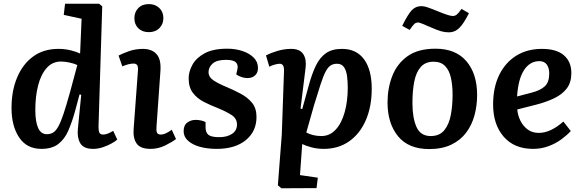

<svg xmlns="http://www.w3.org/2000/svg" viewBox="-20 -787 3135 1033"><path d="M510 -105Q510 -82 515 -72.5Q520 -63 536 -63Q548 -63 562 -69Q576 -75 589 -83L611 -36Q600 -26 579 -14.5Q558 -3 532.5 5.5Q507 14 481 14Q429 14 411.5 -17Q394 -48 399 -94L417 -277L408 -279L383 -186Q367 -129 347.5 -84Q328 -39 294 -12.5Q260 14 203 14Q124 14 83 -47.5Q42 -109 42 -206Q42 -299 72.5 -371Q103 -443 159 -483.5Q215 -524 294 -524Q330 -524 361.5 -516Q393 -508 411 -499L419 -686L323 -707L330 -767H513L530 -753ZM232 -65Q251 -65 265.5 -73.5Q280 -82 293.5 -106Q307 -130 322 -175Q337 -220 357 -292L396 -437Q380 -445 354 -450.5Q328 -456 308 -456Q262 -456 231 -421Q200 -386 185 -327Q170 -268 170 -196Q170 -133 185 -99Q200 -65 232 -65Z M703 -689Q703 -722 724 -743.5Q745 -765 781 -765Q815 -765 837 -744Q859 -723 859 -690Q859 -657 837.5 -635.5Q816 -614 781 -614Q745 -614 724 -635Q703 -656 703 -689ZM722 -405Q724 -427 718.5 -436Q713 -445 698 -445Q674 -445 638 -430L618 -488Q638 -499 673.5 -511.5Q709 -524 749 -524Q797 -524 822.5 -495.5Q848 -467 843 -403L822 -106Q820 -84 824.5 -73.5Q829 -63 846 -63Q869 -63 904 -89L927 -39Q908 -24 870 -5Q832 14 790 14Q735 14 715 -15Q695 -44 699 -93Z M1160 -49Q1201 -49 1228 -66.5Q1255 -84 1255 -117Q1255 -149 1227 -167.5Q1199 -186 1153 -205Q1114 -220 1077.5 -238.5Q1041 -257 1018 -287Q995 -317 995 -366Q995 -401 1015 -438Q1035 -475 1080.5 -500Q1126 -525 1203 -525Q1247 -525 1284.5 -512.5Q1322 -500 1345 -477Q1368 -454 1368 -421Q1368 -396 1352.5 -381.5Q1337 -367 1313 -367Q1294 -367 1276.5 -373.5Q1259 -380 1251 -387L1257 -413Q1263 -437 1249.5 -451Q1236 -465 1197 -465Q1146 -465 1124 -445Q1102 -425 1102 -399Q1102 -372 1129.5 -354Q1157 -336 1201 -318Q1239 -302 1275.5 -282.5Q1312 -263 1336 -234Q1360 -205 1360 -158Q1360 -80 1302.5 -33Q1245 14 1146 14Q1096 14 1056 3Q1016 -8 992 -29.5Q968 -51 968 -81Q968 -113 987.5 -127.5Q1007 -142 1033 -142Q1048 -142 1063 -138.5Q1078 -135 1086 -130V-102Q1086 -74 1101.5 -61.5Q1117 -49 1160 -49Z M1508 -404Q1510 -444 1485 -444Q1474 -444 1456.5 -439Q1439 -434 1429 -428L1411 -489Q1436 -502 1472.5 -513Q1509 -524 1547 -524Q1593 -524 1611.5 -496Q1630 -468 1624 -421L1597 -203L1606 -200L1642 -330Q1659 -392 1680 -435Q1701 -478 1734 -501Q1767 -524 1820 -524Q1898 -524 1939 -467.5Q1980 -411 1980 -310Q1980 -214 1948.5 -141Q1917 -68 1859 -27Q1801 14 1722 14Q1686 14 1655 5.5Q1624 -3 1606 -12L1594 155L1690 169L1683 225L1494 226L1475 210L1496 -62ZM1793 -444Q1773 -444 1758.5 -434.5Q1744 -425 1731.5 -401Q1719 -377 1704.5 -332.5Q1690 -288 1669 -219L1628 -74Q1643 -66 1663.5 -60.5Q1684 -55 1709 -55Q1754 -55 1786 -89.5Q1818 -124 1834.5 -183.5Q1851 -243 1851 -315Q1851 -345 1847.5 -375Q1844 -405 1831.5 -424.5Q1819 -444 1793 -444Z M2289 15Q2178 15 2121.5 -54Q2065 -123 2065 -236Q2065 -312 2090.5 -378Q2116 -444 2172.5 -484.5Q2229 -525 2323 -525Q2432 -525 2489.5 -457.5Q2547 -390 2547 -276Q2547 -219 2533 -167Q2519 -115 2488.5 -74Q2458 -33 2408.5 -9Q2359 15 2289 15ZM2297 -55Q2345 -55 2370.5 -86.5Q2396 -118 2405.5 -168.5Q2415 -219 2415 -277Q2415 -328 2406 -368.5Q2397 -409 2374.5 -432Q2352 -455 2313 -455Q2269 -455 2244 -427Q2219 -399 2209 -349Q2199 -299 2199 -232Q2199 -152 2221 -103.5Q2243 -55 2297 -55ZM2396 -613Q2373 -613 2352.5 -619Q2332 -625 2305 -637Q2239 -666 2231 -666Q2218 -666 2209.5 -658.5Q2201 -651 2184 -626L2144 -648Q2174 -709 2195 -731.5Q2216 -754 2247 -754Q2261 -754 2279 -748Q2297 -742 2339 -725Q2368 -713 2387 -707Q2406 -701 2416 -701Q2428 -701 2437.5 -708.5Q2447 -716 2463 -739L2503 -716Q2474 -658 2450 -635.5Q2426 -613 2396 -613Z M2896 -524Q2974 -524 3014 -489.5Q3054 -455 3054 -394Q3054 -344 3030 -312Q3006 -280 2963 -259Q2920 -238 2865 -224L2763 -198Q2766 -165 2780.5 -136.5Q2795 -108 2819.5 -90Q2844 -72 2879 -72Q2942 -72 3011 -133L3051 -82Q3031 -60 3000.5 -37.5Q2970 -15 2931 -0.5Q2892 14 2848 14Q2747 14 2690 -51.5Q2633 -117 2633 -225Q2633 -316 2665.5 -383Q2698 -450 2757 -487Q2816 -524 2896 -524ZM2935 -392Q2935 -421 2922 -439.5Q2909 -458 2882 -458Q2831 -458 2799.5 -410Q2768 -362 2762 -268L2842 -289Q2888 -301 2911.5 -323Q2935 -345 2935 -392Z"/></svg>

Font: Literata 12pt SemiBold
Style: Italic
Weight: 600
Italic angle: -2°
Designer: Latin by Veronika Burian and Jose Scaglione. Greek by Irene Vlachou. Cyrillic by Vera Evstafieva
Foundry: TypeTogether
Version: Version 3.002